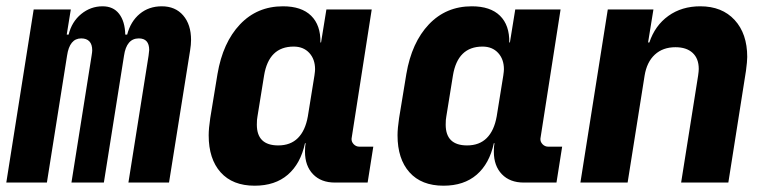

<svg xmlns="http://www.w3.org/2000/svg" viewBox="-22 -580 2442 610"><path d="M585 -453Q585 -438 582 -420L515 0H386L450 -403Q452 -417 452 -421Q452 -458 419 -458Q380 -458 372 -403L308 0H205L269 -403Q271 -415 271 -420Q271 -439 262 -448.5Q253 -458 236 -458Q199 -458 191 -403L127 0H-2L85 -550H203L190 -470H196Q206 -511 236 -535.5Q266 -560 304 -560Q338 -560 356.5 -536Q375 -512 376 -470H382Q393 -512 422 -536Q451 -560 492 -560Q535 -560 560 -531Q585 -502 585 -453Z M1164 -114 1146 0H1042Q998 0 972.5 -26.5Q947 -53 947 -98Q947 -116 949 -125H947Q933 -60 892.5 -25Q852 10 787 10Q717 10 679 -32.5Q641 -75 641 -150Q641 -172 646 -205L669 -345Q686 -445 740.5 -502.5Q795 -560 877 -560Q936 -560 966.5 -530Q997 -500 996 -445H998L1015 -550H1159L1095 -140Q1094 -130 1101.5 -122Q1109 -114 1120 -114ZM977 -340Q979 -354 979 -360Q979 -392 960.5 -412Q942 -432 911 -432Q832 -432 817 -340L796 -210Q794 -201 794 -184Q794 -118 862 -118Q901 -118 924.5 -141.5Q948 -165 956 -210Z M1764 -114 1746 0H1642Q1598 0 1572.5 -26.5Q1547 -53 1547 -98Q1547 -116 1549 -125H1547Q1533 -60 1492.5 -25Q1452 10 1387 10Q1317 10 1279 -32.5Q1241 -75 1241 -150Q1241 -172 1246 -205L1269 -345Q1286 -445 1340.5 -502.5Q1395 -560 1477 -560Q1536 -560 1566.5 -530Q1597 -500 1596 -445H1598L1615 -550H1759L1695 -140Q1694 -130 1701.5 -122Q1709 -114 1720 -114ZM1577 -340Q1579 -354 1579 -360Q1579 -392 1560.5 -412Q1542 -432 1511 -432Q1432 -432 1417 -340L1396 -210Q1394 -201 1394 -184Q1394 -118 1462 -118Q1501 -118 1524.5 -141.5Q1548 -165 1556 -210Z M2352 -399Q2352 -385 2348 -355L2292 0H2142L2196 -340Q2198 -354 2198 -361Q2198 -394 2178.5 -412Q2159 -430 2124 -430Q2084 -430 2058.5 -406.5Q2033 -383 2026 -340L1972 0H1822L1909 -550H2054L2037 -445H2041Q2059 -499 2101.5 -529.5Q2144 -560 2203 -560Q2272 -560 2312 -516.5Q2352 -473 2352 -399Z"/></svg>

Font: JetBrains Mono Extra Bold
Style: Italic
Weight: 800
Italic angle: -9°
Monospace: yes
Designer: Philipp Nurullin, Konstantin Bulenkov
Foundry: JetBrains
Version: 2.002